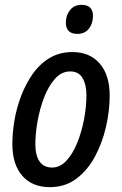

<svg xmlns="http://www.w3.org/2000/svg" viewBox="-20 -763 503 793"><path d="M186 10Q113 10 72 -37Q31 -84 31 -169Q31 -213 39.5 -264.5Q48 -316 67 -366Q86 -416 115 -457.5Q144 -499 185 -523.5Q226 -548 279 -548Q351 -548 392 -500.5Q433 -453 433 -368Q433 -306 418 -240Q403 -174 372.5 -117Q342 -60 295.5 -25Q249 10 186 10ZM195 -71Q228 -71 254 -99Q280 -127 298.5 -172Q317 -217 327 -269.5Q337 -322 337 -371Q337 -413 321 -440.5Q305 -468 270 -468Q234 -468 207 -437.5Q180 -407 162 -360Q144 -313 135 -261.5Q126 -210 126 -168Q126 -121 143.5 -96Q161 -71 195 -71ZM300 -623Q252 -623 252 -670Q252 -699 269 -721Q286 -743 317 -743Q364 -743 364 -697Q364 -666 347 -644.5Q330 -623 300 -623Z"/></svg>

Font: Noto Sans Condensed Medium
Style: Italic
Weight: 500
Width: 3
Italic angle: -12°
Designer: Monotype Design Team
Foundry: Monotype Imaging Inc.
Version: Version 2.013; ttfautohint (v1.8.4.7-5d5b)